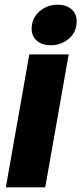

<svg xmlns="http://www.w3.org/2000/svg" viewBox="-20 -799 347 819"><path d="M173 0H5L105 -567H273ZM115 -676Q115 -721 148 -750Q181 -779 226 -779Q262 -779 284.5 -760Q307 -741 307 -708Q307 -662 274 -634Q241 -606 196 -606Q160 -606 137.5 -625Q115 -644 115 -676Z"/></svg>

Font: Open Sauce One Black Italic
Style: Regular
Weight: 900
Italic angle: -10°
Designer: Alfredo Marco Pradil
Foundry: Creative Sauce Fz LLC
Version: Version 1.477